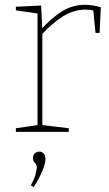

<svg xmlns="http://www.w3.org/2000/svg" viewBox="-20 -548 454 798"><path d="M46 0V-15L143 -29L136 -21V-499L143 -491L46 -505V-520L151 -525L156 -424L152 -427Q195 -474 238 -501Q281 -528 333 -528Q365 -528 399 -518L394 -411H377L367 -512L372 -504Q363 -506 353.5 -507Q344 -508 335 -508Q286 -508 241 -479.5Q196 -451 152 -403L156 -414V-21L149 -29L266 -15V0ZM120 230 108 222Q123 196 128 175.5Q133 155 133 148Q133 139 129 134Q125 129 121 124Q117 119 117 109Q117 96 125 89Q133 82 143 82Q153 82 161 89.5Q169 97 169 113Q169 130 156.5 161Q144 192 120 230Z"/></svg>

Font: Bitter Thin
Style: Regular
Weight: 100
Designer: Sol Matas, and Bitter project Authors
Foundry: Sol Matas
Version: Version 2.002